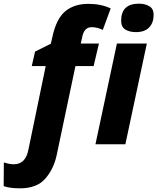

<svg xmlns="http://www.w3.org/2000/svg" viewBox="-121 -786 857 1046"><path d="M-12 240Q80 240 126 187Q172 134 188 58L290 -426H389L418 -549H319L326 -580Q336 -638 378 -638Q409 -638 439 -623L482 -740Q430 -765 361 -765Q283 -765 234.5 -724.5Q186 -684 165 -587L156 -548L70 -505L52 -426H128L33 33Q17 109 -46 109Q-68 109 -100 99L-101 228Q-67 240 -12 240ZM619 -611Q668 -611 692 -637Q716 -663 716 -705Q716 -739 692 -752.5Q668 -766 636 -766Q539 -766 539 -673Q539 -639 562 -625Q585 -611 619 -611ZM399 0H562L679 -549H516Z"/></svg>

Font: Noto Sans Display Extra
Style: Italic
Weight: 800
Italic angle: -12°
Designer: Monotype Design Team
Foundry: Monotype Imaging Inc.
Version: Version 1.900